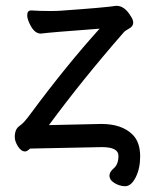

<svg xmlns="http://www.w3.org/2000/svg" viewBox="-20 -507 530 663"><path d="M412 136Q394 136 376 125.5Q358 115 358 99Q358 87 373.5 73.5Q389 60 389 31Q389 1 332 1L84 6Q73 16 67 16Q53 16 42 -1.5Q31 -19 31 -34Q31 -47 35 -57Q39 -67 51 -75Q63 -83 87 -116Q210 -282 324 -408Q149 -395 121 -391Q97 -391 81 -428Q74 -443 74 -455Q74 -471 88 -471Q115 -469 152 -469Q180 -469 189 -470Q345 -481 382 -487Q410 -487 431 -452Q440 -439 440 -429Q440 -416 426 -408.5Q412 -401 407 -395Q263 -230 149 -75L330 -79Q401 -79 438 -42Q464 -16 464 33Q464 75 448.5 105.5Q433 136 412 136Z"/></svg>

Font: LXGW WenKai Lite Medium
Style: Regular
Weight: 500
Designer: LXGW / Fontworks Inc.
Foundry: LXGW / Fontworks Inc.
Version: Version 1.511; March 25, 2025